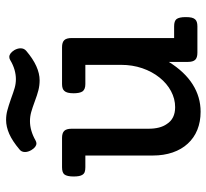

<svg xmlns="http://www.w3.org/2000/svg" viewBox="-44 -634 688 640"><g transform="rotate(-90 300.0 -314.0)"><path d="M419.9 -624Q424.8 -627 430.2 -627Q442.4 -627 453.1 -609.9Q459 -599.1 459 -589.4Q459 -577.6 450.2 -570.3Q397.9 -525.9 352.1 -525.9Q335.4 -525.9 319.1 -530Q302.7 -534.2 282.2 -542Q261.2 -549.8 246.3 -554Q231.4 -558.1 216.3 -558.1Q184.6 -558.1 151.9 -539.6Q146.5 -536.6 142.1 -536.6Q129.9 -536.6 119.6 -553.7Q113.3 -564.5 113.3 -574.7Q113.3 -586.4 121.6 -592.8Q149.9 -616.7 173.8 -627.2Q197.8 -637.7 220.2 -637.7Q236.8 -637.7 252.2 -633.5Q267.6 -629.4 290 -621.6Q312.5 -613.3 326.9 -609.1Q341.3 -605 356.4 -605Q371.1 -605 387.5 -609.6Q403.8 -614.3 419.9 -624ZM62.5 -373.5Q52.7 -373.5 46.6 -375.7Q40.5 -377.9 37.1 -383.8Q31.7 -392.1 31.7 -412.6Q31.7 -434.6 38.6 -443.4Q44.9 -451.2 62.5 -451.2H160.2Q176.8 -451.2 183.8 -443.8Q190.9 -436.5 190.9 -418.9V-163.1Q190.9 -124 206.5 -102.1Q224.1 -74.2 262.7 -74.2Q290.5 -74.2 316.2 -87.9Q341.8 -101.6 361.3 -126Q381.3 -150.9 392.6 -183.8Q403.8 -216.8 403.8 -253.9V-373.5H339.8Q322.3 -373.5 315.4 -382.8Q309.1 -392.1 309.1 -412.6Q309.1 -435.5 316.9 -443.4Q323.2 -451.2 339.8 -451.2H462.4Q479 -451.2 486.1 -443.8Q493.2 -436.5 493.2 -418.9V-77.6H532.2Q549.8 -77.6 556.2 -69.8Q563 -61 563 -39.1Q563 -26.9 561.3 -19.5Q559.6 -12.2 555.7 -7.8Q549.3 0 532.2 0H444.3Q427.7 0 420.7 -7.3Q413.6 -14.6 413.6 -32.2V-95.2Q380.9 -42.5 338.9 -15.9Q296.9 10.7 247.6 10.7Q214.4 10.7 187.3 -0.2Q160.2 -11.2 141.1 -32.2Q122.1 -52.7 111.8 -82.5Q101.6 -112.3 101.6 -148.4V-373.5Z"/></g></svg>

Font: Courier Prime Medium
Style: Regular
Weight: 500
Designer: Alan Dague-Greene
Foundry: Quote-Unquote Apps
Version: Version 1.202